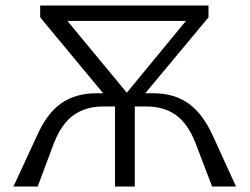

<svg xmlns="http://www.w3.org/2000/svg" viewBox="-20 -678 908 698"><path d="M511 -291H470V0H398V-291H356Q293 -291 249 -260.5Q205 -230 177 -160L117 0H29L115 -186Q150 -265 202 -302Q254 -339 331 -339H355L126 -615V-658H738V-615L508 -339H537Q613 -339 665 -302Q717 -265 753 -186L838 0H751L690 -160Q662 -230 618.5 -260.5Q575 -291 511 -291ZM441 -341 656 -602H225Z"/></svg>

Font: LXGW Bright GB
Style: Regular
Weight: 400
Designer: Christian Thalmann (Catharsis Fonts)
Foundry: LXGW / Christian Thalmann (Catharsis Fonts) / Fontworks Inc.
Version: Version 5.510